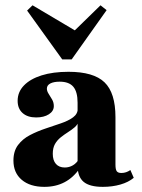

<svg xmlns="http://www.w3.org/2000/svg" viewBox="-20 -705 546 736"><path d="M277.4 -209.7V-311.3Q277.4 -353.2 260.9 -372.6Q244.4 -391.9 208.9 -391.9Q186.3 -391.9 173 -385.1Q159.7 -378.2 159.7 -365.3Q159.7 -355.6 166.5 -345.2Q173.4 -334.7 179.8 -323.4Q186.3 -312.1 186.3 -298.4Q186.3 -279 167.3 -266.9Q148.4 -254.8 118.5 -254.8Q85.5 -254.8 66.5 -271.8Q47.6 -288.7 47.6 -318.5Q47.6 -352.4 71.8 -377.4Q96 -402.4 139.5 -416.1Q183.1 -429.8 242.7 -429.8Q338.7 -429.8 380.6 -389.5Q422.6 -349.2 422.6 -255.6V-209.7ZM150 11.3Q95.2 11.3 63.3 -15.7Q31.5 -42.7 31.5 -89.5Q31.5 -125.8 49.2 -149.2Q66.9 -172.6 94.8 -187.1Q122.6 -201.6 154 -212.1Q185.5 -222.6 213.7 -232.3Q241.9 -241.9 260.1 -255.2Q278.2 -268.5 278.2 -289.5L282.3 -242.7Q278.2 -227.4 266.5 -217.3Q254.8 -207.3 240.7 -198.4Q226.6 -189.5 212.9 -178.6Q199.2 -167.7 190.7 -152.8Q182.3 -137.9 182.3 -115.3Q182.3 -90.3 194.4 -76.6Q206.5 -62.9 228.2 -62.9Q245.2 -62.9 259.7 -71.4Q274.2 -79.8 284.7 -98.4L286.3 -60.5Q261.3 -24.2 227.4 -6.5Q193.5 11.3 150 11.3ZM422.6 -74.2Q422.6 -55.6 427.4 -48.8Q432.3 -41.9 445.2 -41.9Q454.8 -41.9 463.3 -44.8Q471.8 -47.6 479.8 -53.2L492.7 -23.4Q472.6 -6.5 441.5 2.4Q410.5 11.3 374.2 11.3Q323.4 11.3 300.4 -8.1Q277.4 -27.4 277.4 -70.2V-209.7H422.6ZM365.3 -684.7 388.7 -666.1 254.8 -477.4H218.5L83.9 -664.5L104.8 -684.7L291.1 -574.2L236.3 -558.9Z"/></svg>

Font: Playfair 9pt Black
Style: Regular
Weight: 900
Designer: Claus Eggers Sørensen
Foundry: Claus Eggers Sørensen
Version: Version 2.203